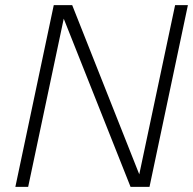

<svg xmlns="http://www.w3.org/2000/svg" viewBox="-20 -730 755 750"><path d="M40 0H90L229 -657L490 0H564L714 -710H664L524 -49L262 -710H190Z"/></svg>

Font: Geist ExtraLight
Style: Italic
Weight: 200
Italic angle: -12°
Designer: Basement.studio, Andrés Briganti, Mateo Zaragoza
Foundry: Basement.studio, Vercel, Andrés Briganti, Guido Ferreyra, Mateo Zaragoza
Version: Version 1.500